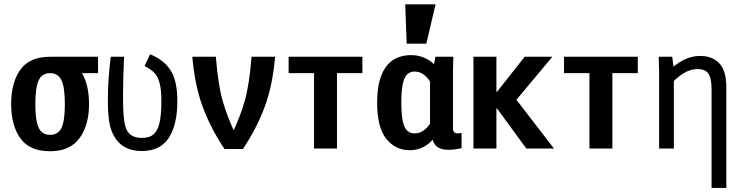

<svg xmlns="http://www.w3.org/2000/svg" viewBox="-20 -708 3540 915"><path d="M447.3 -437.5V-359.4H298.8L218.8 -437.5ZM33.2 -211.9Q33.2 -314.5 77.1 -376Q121.1 -437.5 218.8 -437.5Q316.4 -437.5 360.4 -376Q404.3 -314.5 404.3 -211.9Q404.3 -111.3 358.8 -49.3Q313.4 12.7 218.3 12.7Q121.1 12.7 77.1 -48.8Q33.2 -110.4 33.2 -211.9ZM289.1 -212.1Q289.1 -292 272.8 -325.7Q256.6 -359.4 218.6 -359.4Q180.7 -359.4 164.6 -325.7Q148.4 -292 148.4 -212.1Q148.4 -156.8 155.7 -125.1Q162.9 -93.5 178.1 -79.5Q193.3 -65.4 218.9 -65.4Q256.8 -65.4 272.9 -98.4Q289.1 -131.3 289.1 -212.1Z M566.4 -254.9V-229.5Q566.4 -148.4 577.1 -107.4Q590.8 -50.8 656.2 -50.8Q691.4 -50.8 710.9 -66.9Q730.5 -83 739.7 -120.6Q749 -158.2 749 -226.6Q749 -282.2 740.2 -313.5Q731.4 -344.7 715.3 -361.3Q699.2 -377.9 668.9 -393.6L695.3 -449.2Q759.8 -423.8 792.5 -373.5Q825.2 -323.2 825.2 -226.6Q825.2 -113.3 784.2 -50.8Q743.2 11.7 656.2 11.7Q545.9 11.7 509.8 -89.8Q494.1 -132.8 494.1 -227.5Q494.1 -331.1 507.8 -437.5H571.3Q566.4 -335.9 566.4 -254.9Z M1178.7 -437.5H1291Q1279.3 -300.8 1241.2 -198.2Q1203.1 -95.7 1137.7 2H1049.8Q984.4 -95.7 946.3 -198.2Q908.2 -300.8 896.5 -437.5H1008.8Q1018.6 -308.6 1040.5 -229.5Q1062.5 -150.4 1105.5 -62.5H1082Q1125 -150.4 1147 -229.5Q1168.9 -308.6 1178.7 -437.5Z M1585.9 -359.4V0H1476.6V-359.4H1355.5V-437.5H1707V-359.4Z M2037.1 -78.1H2029.3V-347.7H2039.1L2054.7 -437.5H2140.6L2138.7 -375V-94.7Q2138.7 -84 2144.5 -78.1Q2150.4 -72.3 2162.1 -72.3Q2170.9 -73.2 2179.7 -74.2V-2Q2146.5 5.9 2116.2 5.9Q2076.2 5.9 2056.6 -14.6Q2037.1 -35.2 2037.1 -78.1ZM2104.5 -309.6 2047.9 -285.2Q2031.2 -324.2 2007.8 -345.7Q1984.4 -367.2 1956.1 -367.2Q1934.6 -367.2 1920.4 -353.5Q1906.2 -339.8 1899.4 -307.6Q1892.6 -275.4 1892.6 -218.8Q1892.6 -163.1 1899.4 -130.9Q1906.2 -98.6 1920.4 -85.4Q1934.6 -72.3 1956.1 -72.3Q1984.4 -72.3 2007.8 -93.3Q2031.2 -114.3 2047.9 -152.3L2093.8 -133.8Q2062.5 -55.7 2022.9 -23.9Q1983.4 7.8 1932.6 7.8Q1864.3 7.8 1820.8 -46.4Q1777.3 -100.6 1777.3 -218.8Q1777.3 -299.8 1797.9 -350.1Q1818.4 -400.4 1854.5 -422.9Q1890.6 -445.3 1939.5 -445.3Q1990.2 -445.3 2031.7 -416Q2073.2 -386.7 2104.5 -309.6ZM2055.7 -687.5 2011.7 -500H1918L1911.1 -687.5Z M2400.4 -191.4H2345.7V0H2236.3V-437.5H2345.7V-270.5H2400.4ZM2612.3 -437.5 2423.8 -211.9V-254.9L2620.1 0H2488.3L2318.4 -232.4L2480.5 -437.5Z M2898.4 -359.4V0H2789.1V-359.4H2668V-437.5H3019.5V-359.4Z M3119.1 -437.5H3183.6L3191.4 -375V0H3121.1V-374ZM3303.7 -378.9Q3270.5 -378.9 3237.8 -358.9Q3205.1 -338.9 3176.8 -306.6L3141.6 -336.9Q3168.9 -379.9 3217.3 -410.6Q3265.6 -441.4 3317.4 -441.4Q3373 -441.4 3407.2 -407.2Q3441.4 -373 3441.4 -290V187.5H3371.1V-282.2Q3371.1 -334 3356.4 -356.4Q3341.8 -378.9 3303.7 -378.9Z"/></svg>

Font: Sudo Var
Style: Regular
Weight: 400
Monospace: yes
Designer: Jens Kutilek
Foundry: Jens Kutilek
Version: Version 0.065;FEAKit 1.0